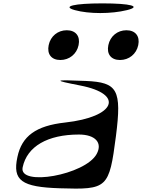

<svg xmlns="http://www.w3.org/2000/svg" viewBox="-20 -1114 840 1136"><path d="M83 -185C53 -46 107 -7 335 0C616 9 626 0 666 -309C701 -583 676 -627 488 -635C296 -643 291 -640 455 -608C718 -557 663 -422 365 -389C193 -370 109 -309 83 -185ZM114 -124C140 -248 262 -318 447 -318C544 -318 588 -269 552 -203C485 -79 89 -8 114 -124ZM621 -847C610 -794 637 -759 690 -759C743 -759 787 -794 798 -847C809 -900 781 -935 728 -935C675 -935 632 -900 621 -847ZM268 -847C257 -794 284 -759 337 -759C390 -759 434 -794 445 -847C456 -900 428 -935 375 -935C322 -935 279 -900 268 -847ZM423 -1054C506 -1031 638 -1031 731 -1054C820 -1076 754 -1094 586 -1094C418 -1094 344 -1076 423 -1054Z"/></svg>

Font: Venom Sans
Style: Obl
Weight: 400
Version: Version 1.001